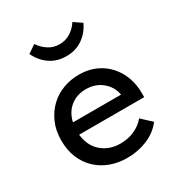

<svg xmlns="http://www.w3.org/2000/svg" viewBox="-166 -800 857 920"><g transform="rotate(-30 262.5 -340.0)"><path d="M273 8Q222 8 179.5 -8Q137 -24 105.5 -54Q74 -84 56.5 -126.5Q39 -169 39 -222Q39 -277 58 -320Q77 -363 108.5 -393Q140 -423 181.5 -438.5Q223 -454 269 -454Q321 -454 361.5 -435.5Q402 -417 430 -385.5Q458 -354 472.5 -313.5Q487 -273 487 -229V-204H127Q134 -140 175.5 -104Q217 -68 279 -68Q321 -68 356.5 -84Q392 -100 415 -128L469 -78Q436 -35 384 -13.5Q332 8 273 8ZM263 -377Q213 -377 177.5 -348.5Q142 -320 131 -270H397Q389 -316 352.5 -346.5Q316 -377 263 -377ZM263 -560Q212 -560 173.5 -586.5Q135 -613 114 -658L158 -688Q175 -662 202 -644Q229 -626 263 -626Q298 -626 325 -643.5Q352 -661 369 -688L413 -658Q392 -613 353.5 -586.5Q315 -560 263 -560Z"/></g></svg>

Font: Tilda Sans Medium
Style: Regular
Weight: 500
Designer: ParaType Ltd
Foundry: ParaType Ltd
Version: Version 1.009